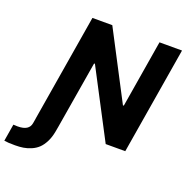

<svg xmlns="http://www.w3.org/2000/svg" viewBox="-263 -873 1187 1225"><g transform="rotate(20 330.5 -260.5)"><path d="M36.2 0H35.9L156.6 -727.3H291.5L530.2 -269.9H536.2L611.9 -727.3H764.9L644.2 0H511.4L271.7 -457.7H266L189.6 0L183.6 33.4Q176.1 74.9 160.2 106.2Q144.2 137.4 124.3 156.1Q104.4 174.7 77.6 186.1Q50.8 197.4 25.6 201.3Q0.4 205.3 -30.2 205.3Q-81 205.3 -103.7 201L-84.5 85.2Q-77.8 86.3 -58.9 86.3H-54.3Q21.7 86.3 30.5 33Z"/></g></svg>

Font: Karasuma Gothic
Style: Bold Italic
Weight: 700
Italic angle: 9.39998°
Designer: Rasmus Andersson / Ryoko Nishizuka
Foundry: Genbu
Version: Version 1.00